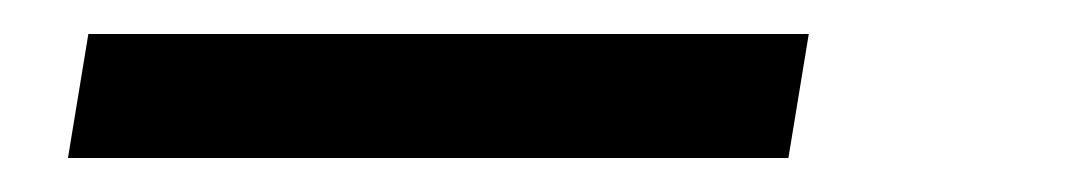

<svg xmlns="http://www.w3.org/2000/svg" viewBox="-20 -20 640 113"><path d="M444 73H20L32 0H456Z"/></svg>

Font: Iosevka Extended
Style: Italic
Weight: 400
Width: 7
Italic angle: -9°
Monospace: yes
Designer: Belleve Invis
Foundry: Belleve Invis
Version: Version 32.5.0; ttfautohint (v1.8.4)